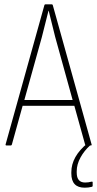

<svg xmlns="http://www.w3.org/2000/svg" viewBox="-20 -675 451 891"><path d="M10 0Q5 0 6 -5L186 -651Q187 -655 191 -655H220Q224 -655 225 -651L405 -5Q407 0 401 0H380Q377 0 375 -4L325 -184H85L35 -4Q34 0 30 0ZM174 -502 93 -211H317L236 -504Q228 -534 221 -564.5Q214 -595 206 -625H205Q197 -594 189.5 -563.5Q182 -533 174 -502ZM373 196Q311 196 311 130V124Q311 51 387 -11L398 -5V0Q371 24 353.5 56Q336 88 336 120V126Q336 172 375 172Q390 172 405 168Q410 167 410 171V188Q410 191 406 192Q391 196 373 196Z"/></svg>

Font: Sofia Sans Cond ExtraLight
Style: Regular
Weight: 200
Width: 3
Designer: Botio Nikoltchev, Ani Petrova
Foundry: lettersoup
Version: Version 4.100; ttfautohint (v1.8.3)